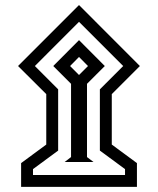

<svg xmlns="http://www.w3.org/2000/svg" viewBox="-20 -668 628 764"><path d="M51.8 -405.3 294.4 -647.9 536.6 -405.3 424.8 -293.5V-92.8L524.9 -19V75.7H64V-19L164.1 -92.8V-293.5ZM118.7 -405.3 211.4 -312.5V-68.8L111.3 4.9V28.3H477.5V4.9L377.4 -68.8V-312.5L470.2 -405.3L294.4 -581.1ZM237.3 -23.4 262.7 -43V-334.5L191.9 -405.3L294.4 -508.3L397 -405.3L326.2 -334.5V-43L352.1 -23.4ZM258.8 -405.3 294.4 -369.6 330.1 -405.3 294.4 -441.4Z"/></svg>

Font: Vazirmatn UI NL SemiBold
Style: Regular
Weight: 600
Designer: Saber Rastikerdar
Foundry: Saber Rastikerdar
Version: Version 33.003